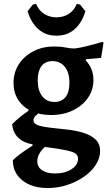

<svg xmlns="http://www.w3.org/2000/svg" viewBox="-20 -709 550 971"><path d="M221.1 242Q168.3 242 128.6 224.6Q89 207.3 66.9 175.5Q44.8 143.7 44.8 101.3Q57.4 88.4 84.8 68Q112.2 47.5 144.7 27.6V21.1Q97.2 12.6 71 -13.8Q44.9 -40.1 41.5 -80.9Q59.5 -99.3 80.1 -116.2Q100.6 -133.2 123.7 -148.1V-167.5L192.4 -148.3Q169.5 -133.6 159.4 -122.7Q149.3 -111.8 149.3 -101.5Q149.3 -83.3 173.7 -75.1Q198.2 -67 236.4 -62.9Q274.6 -58.9 317.7 -54.1Q360.9 -49.3 399.1 -38.2Q437.3 -27 461.7 -5.1Q486.2 16.7 486.2 55.5Q486.2 91.2 464.3 124.8Q442.5 158.4 404.7 184.7Q366.9 211.1 319.6 226.5Q272.2 242 221.1 242ZM259.2 168.2Q291.9 168.2 318 158.5Q344.1 148.9 359.4 131.7Q374.8 114.6 374.8 94Q374.8 77.6 362.5 68.1Q350.2 58.6 314.4 50.9Q278.5 43.2 207.1 34.1Q188.8 50.1 178.6 69.1Q168.5 88 168.5 106.3Q168.5 135.3 192.3 151.8Q216.1 168.2 259.2 168.2ZM255.5 -193.4Q292 -193.4 311.5 -218.1Q331.1 -242.8 331.1 -289.8Q331.1 -341.9 308.1 -370.9Q285.1 -399.9 245.4 -399.9Q209.3 -399.9 190 -374.9Q170.7 -349.8 170.7 -302.5Q170.7 -251.3 193.5 -222.4Q216.2 -193.4 255.5 -193.4ZM237.9 -127.3Q180.8 -127.3 138.1 -147.5Q95.4 -167.6 71.9 -204.2Q48.4 -240.7 48.4 -289.2Q48.4 -342.4 75.2 -384Q102.1 -425.7 148.9 -449.8Q195.6 -473.9 254.7 -473.9Q286.7 -473.9 310.9 -468.9Q335 -463.8 357.6 -463.8Q378.1 -465.8 416.2 -475Q454.2 -484.1 498.3 -497.4L503.6 -492.5L491.2 -416.2Q472.4 -414.1 452.2 -412.6Q432.1 -411 417 -409.9L413 -404.5Q452.5 -362.3 452.5 -304.7Q452.5 -253.9 424.7 -213.9Q396.8 -173.9 348.5 -150.6Q300.1 -127.3 237.9 -127.3ZM265.6 -528.5Q223.9 -528.5 194.2 -546.6Q164.5 -564.7 146.4 -593.2Q128.2 -621.7 119.4 -652.5L146.2 -685.9L162.8 -689.1Q176.7 -655.2 204.3 -638.2Q231.9 -621.3 265.6 -621.3Q299.8 -621.3 327.1 -638.2Q354.4 -655.2 368.3 -689.1L384.9 -685.9L411.7 -652.5Q403.4 -621.7 385 -593.2Q366.6 -564.7 337.2 -546.6Q307.8 -528.5 265.6 -528.5Z"/></svg>

Font: Alegreya
Style: Regular
Weight: 400
Designer: Juan Pablo del Peral
Foundry: Huerta Tipografica
Version: Version 2.009